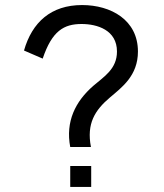

<svg xmlns="http://www.w3.org/2000/svg" viewBox="-20 -730 650 760"><path d="M258 -148H340C322 -241 356 -294 415 -344C462 -384 526 -430 526 -526C526 -651 419 -710 305 -710C182 -710 107 -642 75 -530L149 -498C186 -608 233 -635 303 -635C365 -635 443 -611 443 -526C443 -457 392 -427 349 -390C278 -328 239 -249 258 -148ZM258 -73V10H341V-73Z"/></svg>

Font: Necto Mono
Style: Regular
Weight: 400
Designer: Marco Condello
Foundry: Collletttivo
Version: Version 1.300;Glyphs 3.2 (3217)